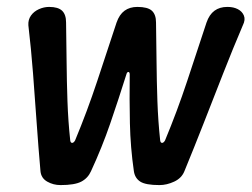

<svg xmlns="http://www.w3.org/2000/svg" viewBox="-20 -530 727 555"><path d="M155 5Q134 5 116.5 -5Q99 -15 97 -35Q91 -103 86 -174.5Q81 -246 75.5 -317.5Q70 -389 62 -457Q61 -473 69.5 -485Q78 -497 92.5 -503.5Q107 -510 122 -510Q148 -510 159.5 -499Q171 -488 171 -465Q172 -410 172.5 -352.5Q173 -295 175 -237.5Q177 -180 183 -124Q184 -117 188.5 -117Q193 -117 197 -124Q232 -208 261 -295.5Q290 -383 317 -465Q325 -488 340 -499Q355 -510 377 -510Q407 -510 419 -499Q431 -488 431 -465Q432 -410 432.5 -352.5Q433 -295 435 -237.5Q437 -180 443 -124Q444 -117 448.5 -117Q453 -117 457 -124Q492 -208 521 -295.5Q550 -383 577 -465Q585 -488 600 -499Q615 -510 637 -510H638Q655 -510 667.5 -503.5Q680 -497 685 -485Q690 -473 682 -457Q653 -389 625 -317.5Q597 -246 569 -174.5Q541 -103 513 -35Q505 -15 483.5 -5Q462 5 441 5Q401 5 385.5 -5Q370 -15 367 -35Q357 -104 355.5 -174Q354 -244 355 -314Q355 -322 351 -322Q347 -322 345 -314Q323 -244 299 -174Q275 -104 243 -35Q234 -15 215 -5Q196 5 155 5Z"/></svg>

Font: Winky Sans
Style: Italic
Weight: 400
Italic angle: -8.97852°
Designer: Simon Atzbach
Foundry: typofactur
Version: Version 1.205